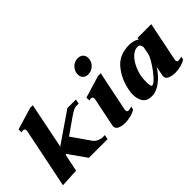

<svg xmlns="http://www.w3.org/2000/svg" viewBox="-40 -1256 1791 1791"><g transform="rotate(-45 856.0 -360.5)"><path d="M564 -379 410 -271 537 -89Q552 -69 577 -57Q602 -45 625 -45H656L647 0H401L276 -177L267 -171L232 0L49 10L170 -581Q171 -585 171 -592Q171 -616 145 -616Q138 -616 125 -613L124 -651L343 -717H378L286 -263L587 -470H700L691 -425H655Q630 -425 564 -379Z M877 -622Q877 -667 908.5 -699Q940 -731 984 -731Q1017 -731 1036.5 -712Q1056 -693 1056 -663Q1056 -618 1024 -586Q992 -554 948 -554Q915 -554 896 -573Q877 -592 877 -622ZM768 -48Q768 -52 770 -62L828 -344Q829 -348 829 -355Q829 -368 821.5 -373.5Q814 -379 803 -379Q800 -379 783 -375L781 -413L1002 -480H1037L956 -86L955 -71Q955 -50 976 -50Q984 -50 997.5 -53.5Q1011 -57 1018 -58L1011 -27Q986 -10 947 0Q908 10 871 10Q830 10 799 -3.5Q768 -17 768 -48Z M1107 -128Q1107 -160 1115 -194Q1138 -309 1209.5 -394.5Q1281 -480 1414 -480Q1436 -480 1465 -472.5Q1494 -465 1509 -450L1513 -470H1694L1616 -86Q1614 -74 1614 -71Q1614 -50 1635 -50Q1644 -50 1657 -53Q1670 -56 1678 -58L1671 -27Q1645 -10 1607.5 0Q1570 10 1533 10Q1491 10 1459.5 -3.5Q1428 -17 1428 -48Q1428 -52 1430 -62L1448 -154Q1409 -87 1347 -38.5Q1285 10 1223 10Q1161 10 1134 -29Q1107 -68 1107 -128ZM1476 -289 1492 -368Q1489 -391 1480.5 -401.5Q1472 -412 1453 -412Q1417 -412 1383 -383Q1349 -354 1323.5 -305.5Q1298 -257 1286 -202Q1279 -160 1279 -120Q1279 -59 1296 -59Q1317 -59 1357 -103Q1397 -147 1433 -203.5Q1469 -260 1476 -289Z"/></g></svg>

Font: Taviraj ExtraBold
Style: Italic
Weight: 800
Italic angle: -12°
Designer: Katatrad Team
Foundry: CadsonDemak
Version: Version 1.001